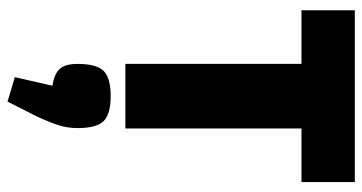

<svg xmlns="http://www.w3.org/2000/svg" viewBox="-252 -414 986 523"><g transform="rotate(90 241.5 -152.0)"><path d="M329.4 -479.7V0H153.4V-479.7H7.4V-625H475.4V-479.7ZM256.3 321 189.7 301.1 213 198.6Q180.9 194 167.3 178.9Q153.6 163.8 153.6 130.3Q153.6 78.4 172.7 59.2Q191.7 40 241.4 40Q290.3 40 309.4 59.2Q328.4 78.4 328.4 130.3Q328.4 157.2 320.7 181.7Q312.9 206.2 296.4 241.8Z"/></g></svg>

Font: Changa
Style: Regular
Weight: 400
Designer: Eduardo Rodriguez Tunni
Foundry: Eduardo Rodriguez Tunni
Version: Version 3.003